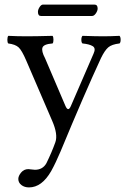

<svg xmlns="http://www.w3.org/2000/svg" viewBox="-20 -588 555 840"><path d="M382.8 -518.1H159.2Q146 -518.1 146 -536.1Q146 -545.9 153.1 -556.9Q160.2 -567.9 168 -567.9H393.1Q407.2 -567.9 407.2 -550.8Q407.2 -541 399.4 -529.5Q391.6 -518.1 382.8 -518.1ZM204.1 160.2Q163.1 231.9 106.9 231.9Q86.9 231.9 73.5 221.4Q60.1 210.9 60.1 194.8Q60.1 181.6 72.5 166.7Q85 151.9 104 151.9Q108.9 151.9 117.4 153.3Q126 154.8 132.8 154.8Q167 154.8 183.1 126Q207 77.1 222.2 34.2Q234.4 0 208 -60.1L94.7 -323.2Q75.7 -367.7 61.3 -380.9Q46.9 -394 16.1 -397.9Q12.2 -401.9 12.2 -413.8Q12.2 -425.8 16.1 -431.2Q56.2 -429.2 97.2 -429.2Q136.2 -429.2 210 -431.2Q213.9 -426.3 213.9 -414.1Q213.9 -401.9 210 -397.9Q170.9 -395 165.8 -379.6Q160.6 -364.3 177.2 -333L266.1 -125Q278.3 -96.7 290 -124L389.2 -353Q400.4 -377 385.7 -386Q371.1 -395 340.8 -397.9Q335.9 -401.9 335.9 -413.8Q335.9 -425.8 340.8 -431.2Q400.9 -429.2 431.9 -429.2Q462.9 -429.2 502.9 -431.2Q507.8 -426.3 507.8 -414.1Q507.8 -401.9 502.9 -397.9Q468.8 -394 453.4 -380.6Q438 -367.2 421.9 -334Q348.6 -175.8 245.1 74.2Q224.1 124 204.1 160.2Z"/></svg>

Font: Linux Libertine O
Style: Regular
Weight: 400
Designer: Philipp H. Poll
Foundry: Philipp H. Poll
Version: Version 5.3.0